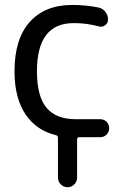

<svg xmlns="http://www.w3.org/2000/svg" viewBox="-20 -578 533 794"><path d="M308.6 -10.7Q298.8 -10.7 298.8 -1V156.2Q298.8 172.9 287.1 184.6Q275.4 196.3 259.3 196.3Q243.2 196.3 231.4 184.6Q219.7 172.9 219.7 156.2V-7.8Q219.7 -17.6 210 -19.5Q132.8 -38.1 87.9 -101.6Q40 -169.9 40 -283.2Q40 -417 103 -487.3Q166 -557.6 279.3 -557.6Q334 -557.6 387.7 -546.9Q405.3 -543 416 -528.8Q426.8 -514.6 426.8 -497.1Q426.8 -482.4 415 -473.6Q403.3 -464.8 388.7 -468.8Q337.9 -482.4 289.1 -482.4Q287.1 -482.4 284.2 -482.4Q132.8 -482.4 132.8 -283.2Q132.8 -179.7 172.4 -132.3Q211.9 -85 293.9 -85H394.5Q410.2 -85 420.9 -74.2Q431.6 -63.5 431.6 -47.9Q431.6 -32.2 420.9 -21.5Q410.2 -10.7 394.5 -10.7Z"/></svg>

Font: Gen Jyuu GothicX Regular
Style: Regular
Weight: 400
Designer: [Source Han Sans]
Ryoko NISHIZUKA  (kana & ideographs); Paul D. Hunt (Latin, Greek & Cyrillic); Wenlong ZHANG  (bopomofo
Version: Version 1.002.20150607